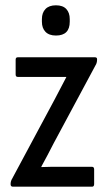

<svg xmlns="http://www.w3.org/2000/svg" viewBox="-20 -704 407 724"><path d="M29 0Q20 0 20 -9V-11Q20 -18 23 -25L186 -329Q197 -350 208 -371Q219 -392 230 -413V-414Q210 -414 190 -414Q170 -414 150 -414H47Q39 -414 39 -423V-479Q39 -488 47 -488H338Q346 -488 346 -481V-478Q346 -470 343 -463L182 -163Q171 -141 159.5 -119.5Q148 -98 136 -76V-74Q156 -75 173.5 -75Q191 -75 211 -75H327Q335 -75 335 -65V-10Q335 0 327 0ZM191 -570Q165 -570 151.5 -584Q138 -598 138 -622V-632Q138 -656 151.5 -670Q165 -684 191 -684Q217 -684 230 -670Q243 -656 243 -632V-622Q243 -570 191 -570Z"/></svg>

Font: Sofia Sans Condensed Medium
Style: Regular
Weight: 500
Designer: Botio Nikoltchev, Ani Petrova
Foundry: lettersoup
Version: Version 4.101; ttfautohint (v1.8.4.7-5d5b)